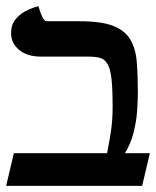

<svg xmlns="http://www.w3.org/2000/svg" viewBox="-20 -604 508 624"><path d="M238 -535Q309 -535 347.5 -520Q386 -505 403.5 -475.5Q421 -446 424.5 -402.5Q428 -359 428 -302Q428 -277 425.5 -242.5Q423 -208 414 -172.5Q405 -137 386 -106H467L442 0H0L25 -106H328Q334 -136 340 -173.5Q346 -211 346 -257Q346 -314 342.5 -346.5Q339 -379 330 -395Q321 -411 306 -415.5Q291 -420 267 -420H114Q68 -420 42 -442Q16 -464 16 -496Q16 -523 29.5 -540Q43 -557 60.5 -566.5Q78 -576 91.5 -580Q105 -584 105 -584Q110 -565 117 -550Q124 -535 132 -535Z"/></svg>

Font: Libertinus Serif SemiBold
Style: Regular
Weight: 600
Designer: Philipp H. Poll, Khaled Hosny
Foundry: Caleb Maclennan
Version: Version 7.051;RELEASE